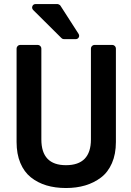

<svg xmlns="http://www.w3.org/2000/svg" viewBox="-20 -924 658 961"><path d="M63 -212.9V-681.2Q63 -688.5 68.4 -693.8Q73.7 -699.2 81.1 -699.2H168.9Q176.3 -699.2 181.6 -693.8Q187 -688.5 187 -681.2V-226.1Q187 -97.2 310.1 -97.2Q435.1 -97.2 435.1 -226.1V-681.2Q435.1 -688.5 440.4 -693.8Q445.8 -699.2 453.1 -699.2H542Q549.3 -699.2 554.7 -693.8Q560.1 -688.5 560.1 -681.2V-212.9Q560.1 -152.8 540.3 -107.4Q520.5 -62 485.4 -35.4Q450.2 -8.8 406.2 4.2Q362.3 17.1 310.1 17.1Q256.3 17.1 212.4 3.9Q168.5 -9.3 134.5 -36.4Q100.6 -63.5 81.8 -108.4Q63 -153.3 63 -212.9ZM147 -873Q137.7 -882.3 142.1 -893.1Q146.5 -903.8 159.2 -903.8H267.1Q270 -903.8 275.1 -901.4Q280.3 -898.9 282.2 -896L373 -754.9Q378.9 -745.1 374 -736.6Q369.1 -728 357.9 -728H300.8Q293 -728 288.1 -732.9Z"/></svg>

Font: Fragment Mono
Style: Bold
Weight: 700
Designer: Wei Huang based on Nimbus Sans by URW Studio, based on Helvetica by Max Miedinger.
Foundry: Wei Huang
Version: Version 1.011